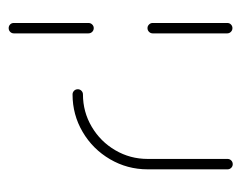

<svg xmlns="http://www.w3.org/2000/svg" viewBox="-77 -333 557 443"><g transform="rotate(90 201.5 -111.5)"><path d="M44.8 147Q40 147 36.5 143.7Q33 140.4 33 135.2V-37Q33 -42.2 36.5 -45.7Q40 -49.3 44.8 -49.3Q50 -49.3 53.5 -45.7Q57 -42.2 57 -37V135.2Q57 140 53.5 143.5Q50 147 44.8 147ZM44.8 -173.3Q40 -173.3 36.5 -176.9Q33 -180.4 33 -185.2V-357.4Q33 -362.6 36.5 -365.9Q40 -369.3 44.8 -369.3Q50 -369.3 53.5 -365.7Q57 -362.2 57 -357.4V-185.2Q57 -180.4 53.5 -176.9Q50 -173.3 44.8 -173.3ZM185.9 -12.6Q185.9 -17.4 189.4 -20.9Q193 -24.4 197.8 -24.4Q238.1 -24.4 272.4 -44.6Q306.7 -64.8 326.7 -99.1Q346.7 -133.3 346.7 -173.7V-358.1Q346.7 -363 350.2 -366.5Q353.7 -370 358.9 -370Q363.7 -370 367.2 -366.5Q370.7 -363 370.7 -358.1V-173.7Q370.7 -126.7 347.4 -86.9Q324.1 -47 284.4 -23.7Q244.8 -0.4 197.8 -0.4Q193 -0.4 189.4 -3.9Q185.9 -7.4 185.9 -12.6Z"/></g></svg>

Font: 26F Galaxy Sans Thin
Style: Regular
Weight: 100
Designer: C₂₉H₂₅N₃O₅
Version: Version 1.100